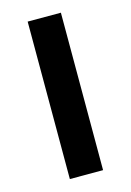

<svg xmlns="http://www.w3.org/2000/svg" viewBox="-91 -594 438 643"><g transform="rotate(-15 128.0 -273.0)"><path d="M70.3 0V-545.9H185.5V0Z"/></g></svg>

Font: Inter
Style: 540
Weight: 540
Designer: Rasmus Andersson
Foundry: rsms
Version: Version 4.001;git-66647c0bb